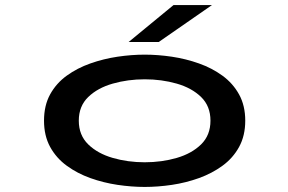

<svg xmlns="http://www.w3.org/2000/svg" viewBox="-20 -728 1140 759"><path d="M552 11Q500.5 11 444.8 2.8Q389 -5.5 337.2 -24Q285.5 -42.5 244 -72.8Q202.5 -103 178.2 -147.2Q154 -191.5 154 -251Q154 -311 178.2 -355Q202.5 -399 244 -429Q285.5 -459 337.2 -477.2Q389 -495.5 444.5 -503.8Q500 -512 552 -512Q604 -512 659.5 -503.8Q715 -495.5 766.5 -477.2Q818 -459 859.5 -428.8Q901 -398.5 925.2 -354.5Q949.5 -310.5 949.5 -251Q949.5 -191.5 925.2 -147.2Q901 -103 859.5 -72.8Q818 -42.5 766.5 -24Q715 -5.5 659.5 2.8Q604 11 552 11ZM552 -86.5Q619.5 -86.5 678.8 -103.8Q738 -121 775 -157.2Q812 -193.5 812 -251Q812 -308.5 775 -344.5Q738 -380.5 678.5 -397.5Q619 -414.5 552 -414.5Q485.5 -414.5 425.8 -397.5Q366 -380.5 328.8 -344.5Q291.5 -308.5 291.5 -251Q291.5 -193.5 328.8 -157.2Q366 -121 425.5 -103.8Q485 -86.5 552 -86.5ZM607.5 -562H488.5L666 -708H818Z"/></svg>

Font: Trispace Expanded Medium
Style: Regular
Weight: 500
Width: 7
Designer: Tyler Finck
Foundry: Etcetera Type Company
Version: Version 1.210; ttfautohint (v1.8.3)